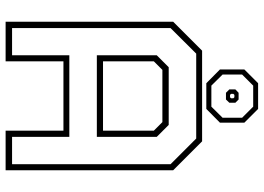

<svg xmlns="http://www.w3.org/2000/svg" viewBox="-148 -792 940 684"><g transform="rotate(90 322.0 -450.0)"><path d="M57.5 0V-597L160.5 -700H483.5L586.5 -597V0H445.5V-206H198.5V0ZM80 -23H177V-227H467.5V-23H565V-587.5L473.5 -679H171L80 -587.5ZM198.5 -347H445.5V-528L415 -558.5H229L198.5 -528ZM177 -325V-538.5L219.5 -581H425L467.5 -538.5V-325ZM276.5 -715 227.5 -763.5V-850.5L276.5 -899.5H368L417 -850.5V-763.5L368 -715ZM285 -733H360L399.5 -773V-842.5L360 -882H285L245.5 -842.5V-773ZM310.5 -785 298.5 -797V-818.5L310.5 -830H334.5L346 -818.5V-797L334.5 -785ZM318 -799.5H326.5L330 -803V-811.5L326.5 -815H318L314.5 -811.5V-803Z"/></g></svg>

Font: Tourney Thin ExtraLight
Style: Regular
Weight: 250
Version: Version 1.015